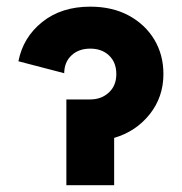

<svg xmlns="http://www.w3.org/2000/svg" viewBox="-20 -545 535 565"><path d="M175.3 0V-252.4H245.6Q278.3 -252.4 300.3 -272.7Q322.3 -293 322.3 -327.1Q322.3 -361.3 301 -381.6Q279.8 -401.9 245.6 -401.9Q211.9 -401.9 190.7 -382.3Q169.4 -362.8 168.9 -329.6L34.2 -364.7Q47.9 -435.1 104.2 -480.2Q160.6 -525.4 245.6 -525.4Q310.5 -525.4 358.9 -499.3Q407.2 -473.1 434.1 -428.5Q460.9 -383.8 460.9 -327.1Q460.9 -259.8 420.7 -209Q380.4 -158.2 315.9 -139.2V0Z"/></svg>

Font: Giphurs
Style: Bold
Weight: 700
Version: Version 0.920; ttfautohint (v1.8.4.7-5d5b)